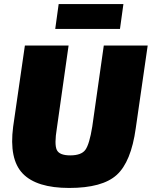

<svg xmlns="http://www.w3.org/2000/svg" viewBox="-20 -915 750 949"><path d="M573 -772H253L270 -895H590ZM710 -690 651 -281Q628 -115 557 -50.5Q486 14 322 14Q161 14 92.5 -57Q24 -128 45 -289L103 -690H319L261 -281Q248 -202 260.5 -174.5Q273 -147 327 -147Q382 -147 402 -174.5Q422 -202 436 -289L493 -690Z"/></svg>

Font: Exo 2.0 Black
Style: Italic
Weight: 900
Italic angle: -8°
Designer: Natanael Gama
Version: Version 1.001;PS 001.001;hotconv 1.0.70;makeotf.lib2.5.58329